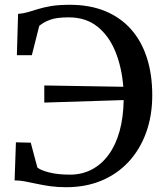

<svg xmlns="http://www.w3.org/2000/svg" viewBox="-20 -771 688 802"><path d="M256 11Q221.5 11 191.8 7Q162 3 135.5 -2.8Q109 -8.5 85.5 -13Q62 -17.5 41 -17.5L46.5 -176.5L108.5 -175L136 -71.5Q148 -60.5 184.2 -51Q220.5 -41.5 272.5 -41.5Q322.5 -41.5 363.5 -63Q404.5 -84.5 434 -125Q463.5 -165.5 479.5 -223.2Q495.5 -281 496.5 -353L165 -342.5V-414L495 -408.5Q488.5 -490.5 461.8 -556Q435 -621.5 386.8 -660Q338.5 -698.5 267 -698.5Q216 -698.5 188.8 -688.2Q161.5 -678 144 -663L113 -540.5H50.5L55.5 -713Q76.5 -714.5 96.2 -720.2Q116 -726 139.2 -733.2Q162.5 -740.5 194.2 -745.8Q226 -751 271.5 -751Q355.5 -751 419.5 -724.5Q483.5 -698 527.2 -648.8Q571 -599.5 593.5 -529.8Q616 -460 616 -373Q616 -288 590.5 -217.5Q565 -147 517.8 -95.8Q470.5 -44.5 404.5 -16.8Q338.5 11 256 11Z"/></svg>

Font: Merriweather 28pt
Style: Regular
Weight: 400
Version: Version 2.100